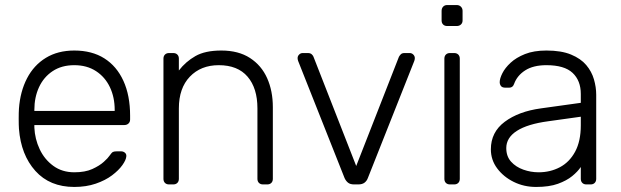

<svg xmlns="http://www.w3.org/2000/svg" viewBox="-20 -730 2457 760"><path d="M274 10Q177 10 120 -53.5Q63 -117 55 -220Q54 -235 54 -260Q54 -285 55 -300Q60 -368 87 -420Q114 -472 161.5 -501Q209 -530 274 -530Q344 -530 393 -499Q442 -468 468.5 -410Q495 -352 495 -272V-257Q495 -247 488.5 -241Q482 -235 472 -235H116Q116 -235 116 -231Q116 -227 116 -225Q118 -180 137 -139.5Q156 -99 191 -73.5Q226 -48 274 -48Q317 -48 345.5 -61Q374 -74 391 -89.5Q408 -105 413 -113Q422 -126 427 -128.5Q432 -131 443 -131H459Q468 -131 474.5 -125.5Q481 -120 480 -111Q479 -97 464.5 -76.5Q450 -56 423.5 -36Q397 -16 359 -3Q321 10 274 10ZM116 -291H434V-295Q434 -345 415 -385Q396 -425 360 -448.5Q324 -472 274 -472Q224 -472 188.5 -448.5Q153 -425 134.5 -385Q116 -345 116 -295Z M649 0Q639 0 633 -6Q627 -12 627 -22V-498Q627 -508 633 -514Q639 -520 649 -520H666Q676 -520 682 -514Q688 -508 688 -498V-451Q715 -486 753.5 -508Q792 -530 856 -530Q924 -530 969.5 -500.5Q1015 -471 1037.5 -420.5Q1060 -370 1060 -306V-22Q1060 -12 1054 -6Q1048 0 1038 0H1021Q1011 0 1005 -6Q999 -12 999 -22V-301Q999 -381 960 -426.5Q921 -472 846 -472Q775 -472 731.5 -426.5Q688 -381 688 -301V-22Q688 -12 682 -6Q676 0 666 0Z M1382 0Q1366 0 1357.5 -7Q1349 -14 1344 -25L1160 -489Q1158 -495 1158 -500Q1158 -508 1164 -514Q1170 -520 1178 -520H1199Q1209 -520 1214.5 -514.5Q1220 -509 1221 -505L1390 -73L1559 -505Q1561 -509 1566 -514.5Q1571 -520 1581 -520H1602Q1610 -520 1616 -514Q1622 -508 1622 -500Q1622 -495 1620 -489L1436 -25Q1432 -14 1423 -7Q1414 0 1398 0Z M1761 0Q1751 0 1745 -6Q1739 -12 1739 -22V-498Q1739 -508 1745 -514Q1751 -520 1761 -520H1778Q1788 -520 1794 -514Q1800 -508 1800 -498V-22Q1800 -12 1794 -6Q1788 0 1778 0ZM1750 -627Q1740 -627 1734 -633Q1728 -639 1728 -649V-687Q1728 -697 1734 -703.5Q1740 -710 1750 -710H1788Q1798 -710 1804.5 -703.5Q1811 -697 1811 -687V-649Q1811 -639 1804.5 -633Q1798 -627 1788 -627Z M2102 10Q2054 10 2013.5 -10Q1973 -30 1948 -63.5Q1923 -97 1923 -139Q1923 -207 1978 -248Q2033 -289 2121 -301L2279 -323V-358Q2279 -411 2246.5 -441.5Q2214 -472 2143 -472Q2091 -472 2059 -451.5Q2027 -431 2015 -398Q2010 -383 1996 -383H1980Q1968 -383 1963 -389.5Q1958 -396 1958 -405Q1958 -419 1968.5 -440Q1979 -461 2001 -481.5Q2023 -502 2058 -516Q2093 -530 2143 -530Q2202 -530 2240.5 -514Q2279 -498 2300.5 -472.5Q2322 -447 2331 -416Q2340 -385 2340 -355V-22Q2340 -12 2334 -6Q2328 0 2318 0H2301Q2291 0 2285 -6Q2279 -12 2279 -22V-69Q2267 -51 2245 -33Q2223 -15 2188.5 -2.5Q2154 10 2102 10ZM2112 -48Q2158 -48 2196 -68Q2234 -88 2256.5 -129.5Q2279 -171 2279 -234V-268L2150 -250Q2068 -239 2026 -212Q1984 -185 1984 -144Q1984 -111 2003 -90Q2022 -69 2051.5 -58.5Q2081 -48 2112 -48Z"/></svg>

Font: Rubik Light
Style: Regular
Weight: 300
Designer: Hubert and Fischer
Foundry: Hubert and Fischer
Version: Version 2.300;gftools[0.9.30]